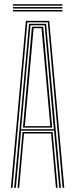

<svg xmlns="http://www.w3.org/2000/svg" viewBox="-20 -900 360 920"><path d="M32 0 104 -800H216L288 0H280L209 -793H111L40 0ZM64 0 88 -267.5H232L256 0H248L225 -260.5H95L72 0ZM48 0 119 -786H201L272 0H264L239 -274H81L56 0ZM81 -281H238L218 -506.8L194 -779H126L101.5 -506.8ZM90 -288.5 109.5 -506.8 133 -772H187L210.5 -506.8L230 -288.5ZM99 -295.5H221L202.2 -506.8L179 -765H141L118 -506.8ZM42 -873V-880H279V-873ZM42 -845V-852H279V-845ZM42 -859V-866H279V-859Z"/></svg>

Font: Big Shoulders Inline Text Thin
Style: Regular
Weight: 100
Designer: Patric King
Foundry: XO Type Co
Version: Version 2.002